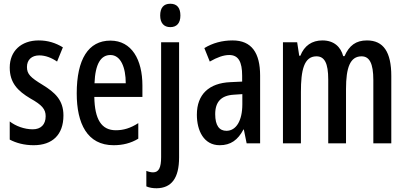

<svg xmlns="http://www.w3.org/2000/svg" viewBox="-20 -766 2171 1026"><path d="M319 -149C319 -231 274 -272 207 -313C143 -352 124 -370 124 -408C124 -446 149 -470 190 -470C223 -470 256 -457 285 -437L316 -513C277 -537 235 -550 187 -550C93 -550 32 -493 32 -405C32 -323 75 -280 142 -240C205 -205 224 -182 224 -145C224 -100 198 -75 155 -75C109 -75 63 -93 32 -117V-20C66 -2 109 10 160 10C260 10 319 -46 319 -149Z M570 -549C452 -549 390 -449 390 -267C390 -106 446 10 587 10C636 10 680 -1 719 -25V-108C677 -81 640 -70 599 -70C522 -70 486 -128 484 -248H741V-309C741 -447 684 -549 570 -549ZM570 -472C625 -472 652 -406 652 -321H485C489 -425 519 -472 570 -472Z M836 -683C836 -643 856 -621 890 -621C925 -621 944 -643 944 -683C944 -723 927 -746 890 -746C854 -746 836 -724 836 -683ZM817 240C895 239 937 188 937 75V-540H841V74C841 129 829 155 798 155C787 155 774 152 762 147V230C778 237 796 240 817 240Z M1223 -550C1167 -550 1116 -536 1072 -509L1101 -437C1141 -460 1175 -472 1205 -472C1254 -472 1274 -436 1274 -361V-330L1211 -327C1097 -322 1032 -262 1032 -153C1032 -68 1069 10 1154 10C1213 10 1251 -18 1281 -74H1283L1298 0H1370V-362C1370 -483 1325 -550 1223 -550ZM1230 -260 1275 -263V-209C1275 -121 1242 -67 1190 -67C1152 -67 1130 -95 1130 -156C1130 -222 1162 -256 1230 -260Z M1941 -550C1882 -550 1846 -523 1821 -466H1814C1801 -515 1765 -550 1703 -550C1647 -550 1606 -522 1585 -468H1579L1568 -540H1492V0H1588V-275C1588 -390 1604 -465 1671 -465C1714 -465 1734 -429 1734 -341V0H1829V-290C1829 -405 1851 -465 1912 -465C1954 -465 1975 -428 1975 -338V0H2071V-360C2071 -488 2029 -550 1941 -550Z"/></svg>

Font: Noto Sans Khmer ExtraCondensed Medium
Style: Regular
Weight: 500
Width: 2
Designer: Danh Hong and the Monotype Design Team
Foundry: Monotype Imaging Inc.
Version: Version 2.004